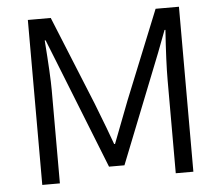

<svg xmlns="http://www.w3.org/2000/svg" viewBox="-52 -789 976 848"><g transform="rotate(-5 436.0 -365.5)"><path d="M101.6 0Q101.6 -182.6 101.6 -731.4Q127 -731.4 203.1 -731.4Q243.2 -632.8 363.3 -337.9Q378.9 -296.9 406.2 -226.6Q432.6 -155.3 433.6 -152.3Q434.6 -152.3 437.5 -152.3Q443.4 -167 508.8 -337.9Q561.5 -468.8 668 -731.4Q694.3 -731.4 771.5 -731.4Q771.5 -548.8 771.5 0Q752 0 693.4 0Q693.4 -103.5 693.4 -413.1Q693.4 -492.2 703.1 -634.8Q702.1 -634.8 699.2 -634.8Q690.4 -610.4 662.1 -537.1Q614.3 -417 470.7 -54.7Q453.1 -54.7 402.3 -54.7Q354.5 -175.8 210.9 -537.1Q201.2 -561.5 171.9 -634.8Q170.9 -634.8 168 -634.8Q179.7 -477.5 179.7 -413.1Q179.7 -275.4 179.7 0Q160.2 0 101.6 0Z"/></g></svg>

Font: Gothic A1
Style: Regular
Weight: 400
Designer: HanYang I&C Co.,Ltd.
Version: Version 2.50